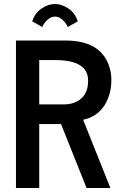

<svg xmlns="http://www.w3.org/2000/svg" viewBox="-20 -943 587 963"><path d="M370.1 -835.9 319.8 -807.6Q310.5 -829.1 292.7 -844.5Q274.9 -859.9 255.9 -859.9Q236.8 -859.9 219 -844.5Q201.2 -829.1 191.9 -807.6L141.6 -835.9Q154.3 -876.5 187.7 -899.7Q221.2 -922.9 255.9 -922.9Q290.5 -922.9 324 -899.7Q357.4 -876.5 370.1 -835.9ZM176.8 -419.4H300.3Q351.6 -419.4 385.7 -447.3Q421.9 -477.1 421.9 -538.6Q421.9 -641.6 258.3 -641.6H176.8ZM60.1 0V-739.7H308.6Q480 -739.7 525.4 -617.2Q538.6 -581.5 538.6 -543.5Q538.6 -505.4 530 -474.1Q521.5 -442.9 504.9 -416Q468.3 -357.4 397 -342.3L533.7 0H414.1L286.1 -320.8H176.8V0Z"/></svg>

Font: News Cycle
Style: Bold
Weight: 700
Version: Version 0.5.1